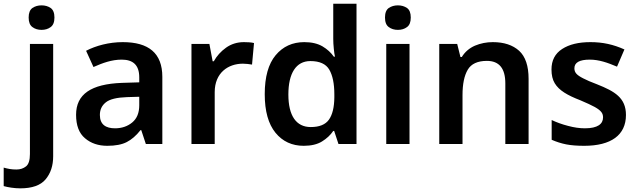

<svg xmlns="http://www.w3.org/2000/svg" viewBox="-81 -780 3451 1040"><path d="M74.2 -685.1C74.2 -660.2 81.1 -643.1 94.7 -633.3C108.4 -623 125 -618.2 144 -618.2C163.1 -618.2 179.7 -623 193.4 -633.3C207 -643.1 213.9 -660.2 213.9 -685.1C213.9 -710 207 -727.1 193.4 -736.8C179.7 -746.1 163.1 -751 144 -751C125 -751 108.4 -746.1 94.7 -736.8C81.1 -727.1 74.2 -710 74.2 -685.1ZM28.8 240.2C92.8 240.2 138.7 224.1 166 191.4C193.4 158.7 207 117.2 207 66.9V-542H81.1V54.2C81.1 87.4 74.2 109.9 60.1 121.1C45.9 132.3 28.8 138.2 7.8 138.2C-19 138.2 -38.1 134.3 -61 127.9V228C-38.1 234.4 -4.4 240.2 28.8 240.2Z M584 -551.8C509.8 -551.8 438.5 -532.7 385.3 -504.9L425.3 -417C474.1 -438.5 523.4 -457 578.1 -457C638.2 -457 673.3 -429.2 673.3 -360.8V-334L579.1 -331.1C412.6 -324.7 331.1 -270 331.1 -158.2C331.1 -100.6 347.2 -58.1 379.4 -31.2C411.1 -3.9 451.7 9.8 500 9.8C544.4 9.8 580.1 2.9 606 -10.7C631.8 -23.9 656.7 -45.4 680.2 -75.2H684.1L709 0H798.3V-363.8C798.3 -492.2 724.1 -551.8 584 -551.8ZM673.3 -255.9V-210C673.3 -168.5 660.6 -137.7 635.3 -116.7C609.9 -95.7 578.6 -85 542 -85C492.7 -85 460 -105 460 -157.2C460 -186 470.7 -208.5 492.2 -225.6C513.2 -242.7 551.8 -252 606.9 -253.9Z M1240.2 -551.8C1203.6 -551.8 1170.9 -541.5 1143.1 -521.5C1115.2 -501.5 1093.3 -477.1 1077.1 -448.2H1070.8L1053.2 -542H956.1V0H1082V-280.8C1082 -385.7 1154.8 -435.1 1234.9 -435.1C1250 -435.1 1270.5 -432.6 1284.2 -430.2L1294.9 -546.9C1280.8 -550.8 1257.3 -551.8 1240.2 -551.8Z M1564 9.8C1604.5 9.8 1637.7 2 1663.1 -13.7C1688.5 -29.3 1709 -48.3 1724.1 -70.8H1729L1752.4 0H1850.1V-759.8H1724.1V-569.8C1724.1 -553.2 1725.1 -535.2 1727.1 -516.1C1729 -496.6 1731 -482.4 1733.4 -473.1H1727.1C1711.9 -495.1 1691.4 -513.7 1666 -528.8C1640.1 -543.9 1607.4 -551.8 1567.4 -551.8C1503.4 -551.8 1451.7 -528.3 1412.1 -481C1372.6 -433.6 1353 -363.3 1353 -270C1353 -177.7 1372.6 -108.4 1411.1 -61C1449.7 -13.7 1501 9.8 1564 9.8ZM1602.1 -91.8C1523.4 -91.8 1481 -153.3 1481 -268.1C1481 -382.8 1522.5 -449.2 1600.1 -449.2C1650.4 -449.2 1684.6 -433.6 1702.6 -402.8C1720.7 -371.6 1730 -327.1 1730 -269V-252.9C1729.5 -198.7 1719.7 -158.7 1700.7 -131.8C1681.6 -105 1648.9 -91.8 1602.1 -91.8Z M2074.2 -751C2055.2 -751 2038.6 -746.1 2024.9 -736.8C2011.2 -727.1 2004.4 -710 2004.4 -685.1C2004.4 -660.2 2011.2 -643.1 2024.9 -633.3C2038.6 -623 2055.2 -618.2 2074.2 -618.2C2093.3 -618.2 2109.9 -623 2123.5 -633.3C2137.2 -643.1 2144 -660.2 2144 -685.1C2144 -710 2137.2 -727.1 2123.5 -736.8C2109.9 -746.1 2093.3 -751 2074.2 -751ZM2011.2 -542V0H2137.2V-542Z M2588.4 -551.8C2554.2 -551.8 2522 -545.4 2491.7 -532.7C2461.4 -519.5 2437.5 -499 2420.4 -471.2H2413.1L2395.5 -542H2298.3V0H2424.3V-265.1C2424.3 -324.2 2433.6 -370.1 2452.6 -402.3C2471.2 -434.1 2505.9 -450.2 2556.2 -450.2C2623 -450.2 2656.2 -409.7 2656.2 -328.1V0H2782.2V-353C2782.2 -422.9 2765.1 -473.6 2731 -504.9C2696.3 -536.1 2648.9 -551.8 2588.4 -551.8Z M3309.6 -157.2C3309.6 -250 3249 -285.2 3153.3 -323.2C3120.6 -335.4 3095.7 -346.2 3078.1 -355.5C3042.5 -373.5 3030.3 -387.2 3030.3 -410.2C3030.3 -441.4 3058.1 -457 3113.3 -457C3164.1 -457 3210.4 -440.4 3261.2 -418.9L3301.3 -512.2C3241.2 -539.1 3184.1 -551.8 3117.2 -551.8C3053.2 -551.8 3002.4 -539.6 2963.9 -514.6C2925.3 -489.7 2906.2 -452.6 2906.2 -403.8C2906.2 -373 2912.1 -348.1 2923.8 -329.1C2947.3 -290 2992.7 -263.7 3062.5 -236.8C3097.2 -222.2 3123 -210 3141.1 -200.2C3176.3 -180.2 3185.5 -165.5 3185.5 -144C3185.5 -108.4 3156.2 -85 3087.4 -85C3058.6 -85 3028.3 -89.4 2996.1 -98.1C2963.4 -106.4 2934.1 -117.2 2907.2 -129.9V-22.9C2932.6 -11.7 2959 -3.4 2985.8 2C3012.7 7.3 3045.4 9.8 3083.5 9.8C3228.5 9.8 3309.6 -47.9 3309.6 -157.2Z"/></svg>

Font: Noto Reveo Sans
Style: Regular
Weight: 600
Designer: Monotype Design Team
Foundry: Monotype Imaging Inc.
Version: Version 2.007